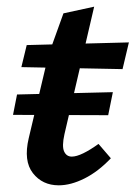

<svg xmlns="http://www.w3.org/2000/svg" viewBox="-20 -546 406 575"><path d="M156 9Q107 9 78.5 -27.5Q50 -64 66 -132L125 -381L170 -506L262 -526L173 -144Q165 -108 172 -92.5Q179 -77 195 -77Q209 -77 229.5 -87Q250 -97 275 -115L312 -72Q274 -32 233 -11.5Q192 9 156 9ZM19 -202 31 -263 318 -270 304 -201ZM44 -345 60 -411 366 -419 347 -339Z"/></svg>

Font: Ysabeau Infant
Style: Bold Italic
Weight: 700
Italic angle: -12°
Designer: Christian Thalmann (Catharsis Fonts)
Version: Version 2.001;gftools[0.9.30]; featfreeze: ss01,ss02,lnum